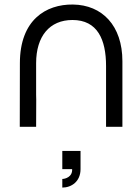

<svg xmlns="http://www.w3.org/2000/svg" viewBox="-20 -574 634 869"><path d="M460 -275.5V0H534V-297C534 -458 442.5 -552 310 -553.5C187.5 -555 70 -483.5 70 -288L69.5 0H143.5L144 -122L143.5 -146V-288C143.5 -410 204.5 -483.5 308 -483.5C421.5 -483.5 460 -394.5 460 -275.5ZM262 275C303.5 275 344.5 247.5 344.5 191.5V109H262V191.5H306.5C308.5 227.5 274 236 262 236Z"/></svg>

Font: Eudonet
Style: Regular
Weight: 400
Designer: Mikhail Sharanda
Foundry: Mikhail Sharanda
Version: Version 4.503;Glyphs 3.1.2 (3151)